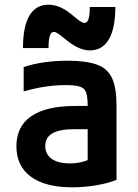

<svg xmlns="http://www.w3.org/2000/svg" viewBox="-20 -789 590 819"><path d="M288 10Q173 10 111.5 -35.5Q50 -81 50 -165Q50 -250 113.5 -293.5Q177 -337 301 -337H412V-238H299Q235 -238 204 -220.5Q173 -203 173 -166Q173 -131 200.5 -111.5Q228 -92 278 -92Q307 -92 333 -99Q359 -106 380 -119L354 -54V-337Q354 -375 347.5 -394Q341 -413 320.5 -419.5Q300 -426 260 -426Q233 -426 206.5 -423.5Q180 -421 149.5 -415.5Q119 -410 81 -399V-503Q119 -516 167 -523Q215 -530 269 -530Q349 -530 394.5 -513Q440 -496 458.5 -454.5Q477 -413 477 -340V-22Q441 -7 389.5 1.5Q338 10 288 10ZM363 -574Q339 -574 313 -586Q287 -598 252 -627Q237 -640 226.5 -646.5Q216 -653 210 -653Q198 -653 192.5 -636.5Q187 -620 187 -584H78Q78 -676 105.5 -722.5Q133 -769 187 -769Q211 -769 237 -758Q263 -747 298 -717Q313 -704 323.5 -697.5Q334 -691 340 -691Q352 -691 357.5 -707.5Q363 -724 363 -759H472Q472 -669 444.5 -621.5Q417 -574 363 -574Z"/></svg>

Font: M PLUS Code Latin SemiExpanded SemiBold
Style: Regular
Weight: 600
Width: 6
Designer: Coji Morishita
Foundry: UNDERFOREST DESIGN
Version: Version 1.002; ttfautohint (v1.8.3)